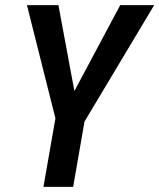

<svg xmlns="http://www.w3.org/2000/svg" viewBox="-20 -731 623 751"><path d="M208.5 -710.9 271 -375 450.2 -710.9H583L310.5 -255.4L266.1 0H149.9L196.8 -268.1L85.4 -710.9Z"/></svg>

Font: Roboto Condensed Medium
Style: Italic
Weight: 500
Italic angle: -12°
Designer: Christian Robertson
Foundry: Google
Version: Version 3.0; 2020